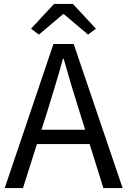

<svg xmlns="http://www.w3.org/2000/svg" viewBox="-20 -957 648 977"><path d="M4 0 252 -733H355L604 0H506L378 -410Q358 -473 340 -533.5Q322 -594 304 -658H300Q283 -594 264.5 -533.5Q246 -473 227 -410L97 0ZM133 -224V-297H471V-224ZM178 -781 138 -811 255 -937H351L468 -811L428 -781L305 -885H301Z"/></svg>

Font: Noto Sans HK Thin
Style: Regular
Weight: 400
Version: Version 2.004-H2;hotconv 1.0.118;makeotfexe 2.5.65603